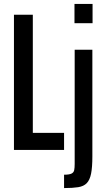

<svg xmlns="http://www.w3.org/2000/svg" viewBox="-20 -763 541 977"><path d="M51 0V-688H147V-87H306V0ZM359 -645V-743H451V-645ZM306 194V126Q332 126 343.5 120.5Q355 115 357.5 103Q360 91 360 71V-510H450V33Q450 88 443.5 120.5Q437 153 421.5 169Q406 185 378 189.5Q350 194 306 194Z"/></svg>

Font: Saira ExtraCondensed SemiBold
Style: Regular
Weight: 600
Width: 2
Designer: Hector Gatti with collaboration of the Omnibus-Type team
Foundry: Omnibus-Type
Version: Version 1.101